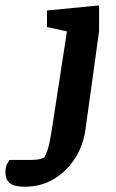

<svg xmlns="http://www.w3.org/2000/svg" viewBox="-135 -525 435 717"><path d="M-42.6 172.3Q-80.6 172.3 -97.6 159.5Q-114.7 146.7 -114.7 118.3Q-114.7 97.3 -106.9 84.4Q-99.2 71.5 -99.3 72.2H-18.4Q2.6 72.2 16.1 68.6Q29.6 65 31.4 61.8Q37.6 51.1 44.2 29.9Q50.8 8.8 58.4 -40L115 -407.7L40.5 -424.1V-485.8L235 -504.8V-408.1L184 -40.7Q176.2 17.1 145.6 65.6Q115.1 114 67 143.1Q18.8 172.3 -42.6 172.3Z"/></svg>

Font: Faustina Light
Style: Italic
Weight: 300
Italic angle: -8°
Designer: Alfonso Garcia
Foundry: http://www.omnibus-type.com
Version: Version 1.200